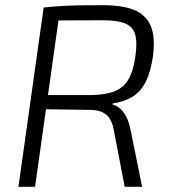

<svg xmlns="http://www.w3.org/2000/svg" viewBox="-20 -719 654 739"><path d="M377 -699Q450 -699 495.5 -681Q541 -663 560 -619.5Q579 -576 568 -498Q560 -443 541.5 -405.5Q523 -368 492 -348Q461 -328 414 -321L413 -317Q431 -312 445 -298.5Q459 -285 468.5 -264.5Q478 -244 483 -217L527 0H460L418 -218Q410 -261 388.5 -278Q367 -295 332 -296Q271 -297 227 -297.5Q183 -298 153.5 -298.5Q124 -299 105 -300L114 -353H330Q385 -354 419.5 -367Q454 -380 473.5 -412Q493 -444 501 -501Q509 -557 500 -587Q491 -617 461 -629Q431 -641 376 -641Q294 -641 236 -640.5Q178 -640 157 -639L148 -690Q185 -694 218 -696Q251 -698 289 -698.5Q327 -699 377 -699ZM212 -690 115 0H51L148 -690Z"/></svg>

Font: Exo 2 Light
Style: Italic
Weight: 300
Italic angle: -8°
Designer: Natanael Gama
Foundry: Natanael Gama
Version: Version 2.010